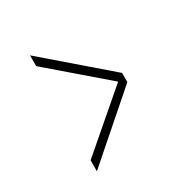

<svg xmlns="http://www.w3.org/2000/svg" viewBox="-111 -584 614 632"><g transform="rotate(-30 196.0 -268.0)"><path d="M82.5 -47.5V-89L290.5 -268L82.5 -447V-488L316 -286.5V-251.5Z"/></g></svg>

Font: Imbue 10pt
Style: Regular
Weight: 400
Designer: Tyler Finck
Foundry: Etcetera Type Company
Version: Version 1.102; ttfautohint (v1.8.3)